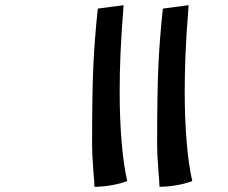

<svg xmlns="http://www.w3.org/2000/svg" viewBox="-20 -615 876 738"><path d="M440 -262Q440 -158 447.5 -69Q455 20 469 81Q443 91 408.5 97Q374 103 343 103Q343 93 342 80.5Q341 68 339 43Q336 3 335 -18Q334 -39 334 -58Q334 -263 339 -366.5Q344 -470 356 -582L455 -595Q446 -479 443 -406Q440 -333 440 -262ZM690 -262Q690 -158 697.5 -69Q705 20 719 81Q693 91 658.5 97Q624 103 593 103Q593 93 592 80.5Q591 68 589 43Q586 3 585 -18Q584 -39 584 -58Q584 -263 589 -366.5Q594 -470 606 -582L705 -595Q696 -479 693 -406Q690 -333 690 -262Z"/></svg>

Font: Atma SemiBold
Style: Regular
Weight: 600
Designer: Gregori Vincens, Jeremie Hornus, Riccardo Olocco, Yoann Minet.
Foundry: black foundry
Version: Version 1.102;PS 1.100;hotconv 1.0.86;makeotf.lib2.5.63406